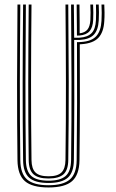

<svg xmlns="http://www.w3.org/2000/svg" viewBox="-20 -820 511 846"><path d="M193.8 6Q121.5 6 89.8 -21.8Q58 -49.5 57 -113.8Q55 -284.5 55.2 -455.6Q55.5 -626.8 57 -800H69.5Q67.8 -633.2 67.5 -459.6Q67.2 -286 69.5 -114Q70.2 -54.5 99.5 -29.1Q128.8 -3.8 193.8 -3.8Q258 -3.8 287.5 -28.9Q317 -54 317.8 -114Q319.2 -236.5 319.6 -364.8Q320 -493 319.2 -634.2Q324.2 -634.2 330 -634.5Q335.8 -634.8 338.2 -635Q384.2 -638.2 404.5 -661.1Q424.8 -684 427.2 -728Q428.2 -745 428.2 -763.2Q428.2 -781.5 427.2 -800H439.5Q440.5 -785.8 440.6 -764.8Q440.8 -743.8 439.5 -727.2Q436.8 -678 413.5 -653.4Q390.2 -628.8 338.8 -625.2Q338 -625.2 331.5 -624.8Q332.2 -503.8 332 -373.6Q331.8 -243.5 330.2 -113.8Q329.2 -49.5 297.5 -21.8Q265.8 6 193.8 6ZM193.8 -13.8Q134.5 -13.8 108.5 -37Q82.5 -60.2 81.8 -114.2Q79.5 -285.5 79.8 -456Q80 -626.5 81.8 -800H94Q92.5 -633 92.1 -460.5Q91.8 -288 94 -114.2Q94.8 -65.5 118 -44.6Q141.2 -23.8 193.8 -23.8Q245.2 -23.8 268.9 -44.2Q292.5 -64.8 293.2 -114.2Q295.5 -284.8 295.1 -455.6Q294.8 -626.5 293.2 -800H305.5Q305.5 -783 305.6 -774Q305.8 -765 305.9 -753.9Q306 -742.8 306.2 -720.2Q306.5 -697.8 306.8 -653.8Q311.5 -653.5 320 -653.6Q328.5 -653.8 332.2 -654Q366 -656.5 383.4 -673.9Q400.8 -691.2 402.8 -731.2Q403.5 -744.8 403.5 -764.2Q403.5 -783.8 402.8 -800H415Q416 -783.2 416 -764.9Q416 -746.5 415 -729Q412.5 -687 393.2 -666.9Q374 -646.8 332.8 -644.2Q328.5 -644 320.2 -644Q312 -644 306.8 -644Q307.5 -511.2 307.4 -380.2Q307.2 -249.2 305.5 -114.2Q304.8 -59.8 278.5 -36.8Q252.2 -13.8 193.8 -13.8ZM319 -663.2Q319 -676.2 318.8 -703.4Q318.5 -730.5 318.2 -758.1Q318 -785.8 317.8 -800H330.2Q330.2 -782.8 330.4 -773.1Q330.5 -763.5 330.6 -753.2Q330.8 -743 330.9 -725Q331 -707 331 -673.2Q354 -676 365.2 -689.6Q376.5 -703.2 378.2 -732Q379 -745.2 379 -764.4Q379 -783.5 378 -800H390.2Q391.2 -784.2 391.2 -764.2Q391.2 -744.2 390.5 -731.5Q388.8 -699.2 374.9 -682.8Q361 -666.2 330 -663.5Q328 -663.5 324.5 -663.4Q321 -663.2 319 -663.2ZM193.8 -33.5Q147.8 -33.5 127.4 -52.2Q107 -71 106.5 -114.5Q104.2 -286 104.5 -456.2Q104.8 -626.5 106.5 -800H118.8Q117 -633 116.8 -459.2Q116.5 -285.5 118.8 -114.8Q119.2 -77 136.2 -60.1Q153.2 -43.2 193.8 -43.2Q234 -43.2 251 -60.1Q268 -77 268.5 -114.8Q270.8 -286.2 270.5 -456.4Q270.2 -626.5 268.5 -800H280.8Q282.5 -627 282.9 -458.8Q283.2 -290.5 280.8 -114.5Q280.2 -70.5 259.8 -52Q239.2 -33.5 193.8 -33.5Z"/></svg>

Font: Big Shoulders Inline Text Light
Style: Regular
Weight: 300
Designer: Patric King
Foundry: XO Type Co
Version: Version 1.000